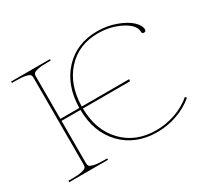

<svg xmlns="http://www.w3.org/2000/svg" viewBox="-112 -688 921 859"><g transform="rotate(-30 348.5 -259.0)"><path d="M24.9 0V-7.3H44.9Q77.1 -7.3 94.5 -11.5Q111.8 -15.6 116 -21Q120.1 -26.4 120.1 -35.2V-486.3Q120.1 -495.1 115.5 -500.2Q110.8 -505.4 93.8 -509Q76.7 -512.7 44.9 -512.7H24.9V-520H225.1V-512.7H207.5Q175.8 -512.7 158.7 -509Q141.6 -505.4 137 -500.2Q132.3 -495.1 132.3 -486.3V-265.1H230Q231.9 -380.9 297.9 -451.7Q363.8 -522.5 470.2 -522.5Q520.5 -522.5 565.7 -506.1Q610.8 -489.7 635.5 -466.8Q660.2 -443.8 660.2 -422.4Q660.2 -412.1 649.4 -412.1Q639.2 -412.1 639.2 -422.4Q639.2 -457.5 585.9 -485.1Q532.7 -512.7 468.3 -512.7Q368.2 -512.7 306.4 -444.6Q244.6 -376.5 242.7 -265.1H487.8L485.8 -254.9H242.7Q243.7 -143.1 308.8 -74.7Q374 -6.3 480 -6.3Q529.3 -6.3 577.6 -22.9Q626 -39.6 663.6 -71.3L669.9 -64Q630.9 -30.8 580.8 -13.7Q530.8 3.4 480 3.4Q368.7 3.4 299.8 -67.6Q231 -138.7 230 -254.9H132.3V-35.2Q132.3 -26.4 136.5 -21Q140.6 -15.6 158 -11.5Q175.3 -7.3 207.5 -7.3H225.1V0Z"/></g></svg>

Font: Znikomit
Style: Regular
Weight: 100
Designer: gluk
Foundry: gluk
Version: Version 0.53